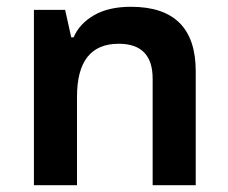

<svg xmlns="http://www.w3.org/2000/svg" viewBox="-20 -546 671 566"><path d="M80 0H207V-261Q207 -417 330 -417Q430 -417 430 -314V0H557V-336Q557 -526 366 -526Q300 -526 257 -501Q214 -476 197 -436H190L172 -517H80Z"/></svg>

Font: Noto Sans Thai UI Semi
Style: Regular
Weight: 600
Designer: Monotype Design Team
Foundry: Monotype Imaging Inc.
Version: Version 1.901